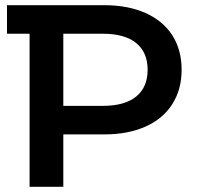

<svg xmlns="http://www.w3.org/2000/svg" viewBox="-20 -720 766 740"><path d="M680 -451Q680 -375 644 -318.5Q608 -262 540.5 -232Q473 -202 382 -202H224V0H94V-590H7V-700H382Q473 -700 540.5 -670Q608 -640 644 -584Q680 -528 680 -451ZM549 -451Q549 -518 505 -554Q461 -590 376 -590H224V-312H376Q461 -312 505 -348Q549 -384 549 -451Z"/></svg>

Font: mBank SemiBold
Style: Regular
Weight: 600
Designer: Julieta Ulanovsky
Foundry: Julieta Ulanovsky
Version: Version 7.200